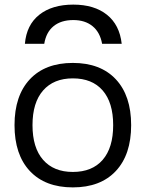

<svg xmlns="http://www.w3.org/2000/svg" viewBox="-20 -803 632 833"><path d="M298 -783Q389 -783 444 -739Q499 -695 508 -613H423Q414 -663 381.5 -689.5Q349 -716 298 -716Q245 -716 212.5 -689.5Q180 -663 172 -613H88Q95 -695 150.5 -739Q206 -783 298 -783ZM296 10Q176 10 109.5 -61Q43 -132 43 -260Q43 -388 109.5 -459Q176 -530 296 -530Q416 -530 482.5 -459Q549 -388 549 -260Q549 -132 482.5 -61Q416 10 296 10ZM296 -57Q380 -57 425.5 -109.5Q471 -162 471 -260Q471 -358 425.5 -410.5Q380 -463 296 -463Q213 -463 167 -410.5Q121 -358 121 -260Q121 -162 167 -109.5Q213 -57 296 -57Z"/></svg>

Font: M PLUS 1
Style: Regular
Weight: 400
Designer: Coji Morishita
Foundry: UNDERFOREST DESIGN
Version: Version 1.001